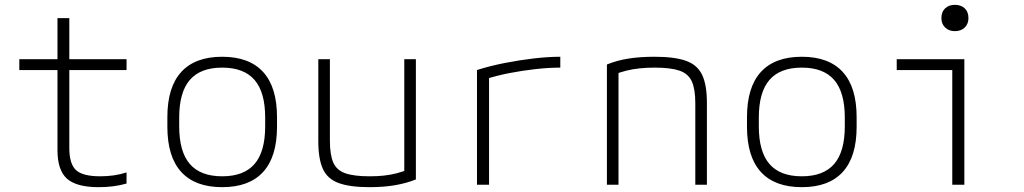

<svg xmlns="http://www.w3.org/2000/svg" viewBox="-20 -765 4240 795"><path d="M388 10Q297 10 257.5 -25Q218 -60 218 -143V-475H60V-520H218V-690H267V-520H504V-475H267V-152Q267 -86 295 -60.5Q323 -35 395 -35Q425 -35 452 -39Q479 -43 504 -51V-5Q476 3 447 6.5Q418 10 388 10Z M900 10Q788 10 730.5 -53Q673 -116 673 -240V-280Q673 -404 730.5 -467Q788 -530 900 -530Q1012 -530 1069.5 -467Q1127 -404 1127 -280V-240Q1127 -116 1069.5 -53Q1012 10 900 10ZM900 -35Q990 -35 1034 -86Q1078 -137 1078 -242V-278Q1078 -383 1034 -434Q990 -485 900 -485Q810 -485 766 -434Q722 -383 722 -278V-242Q722 -137 766 -86Q810 -35 900 -35Z M1510 10Q1429 10 1382.5 -7Q1336 -24 1317 -65.5Q1298 -107 1298 -180V-520H1346V-182Q1346 -124 1360 -92Q1374 -60 1410 -47.5Q1446 -35 1510 -35Q1543 -35 1570 -38Q1597 -41 1622.5 -47.5Q1648 -54 1674 -65L1654 -34V-520H1702V-22Q1662 -6 1615 2Q1568 10 1510 10Z M1955 -475Q2008 -492 2069 -504Q2130 -516 2190 -523Q2250 -530 2300 -530V-485Q2253 -485 2198.5 -479Q2144 -473 2090 -462.5Q2036 -452 1990 -437L2005 -461V0H1955Z M2493 -498Q2535 -515 2582.5 -522.5Q2630 -530 2690 -530Q2774 -530 2821 -513Q2868 -496 2887.5 -454.5Q2907 -413 2907 -340V0H2859V-338Q2859 -396 2844.5 -428Q2830 -460 2793.5 -472.5Q2757 -485 2691 -485Q2658 -485 2629 -482Q2600 -479 2573.5 -472.5Q2547 -466 2518 -454L2541 -486V0H2493Z M3300 10Q3188 10 3130.5 -53Q3073 -116 3073 -240V-280Q3073 -404 3130.5 -467Q3188 -530 3300 -530Q3412 -530 3469.5 -467Q3527 -404 3527 -280V-240Q3527 -116 3469.5 -53Q3412 10 3300 10ZM3300 -35Q3390 -35 3434 -86Q3478 -137 3478 -242V-278Q3478 -383 3434 -434Q3390 -485 3300 -485Q3210 -485 3166 -434Q3122 -383 3122 -278V-242Q3122 -137 3166 -86Q3210 -35 3300 -35Z M3923 0V-475H3693V-520H3973V0ZM3934 -636Q3909 -636 3893.5 -651Q3878 -666 3878 -690Q3878 -716 3893.5 -730.5Q3909 -745 3934 -745Q3959 -745 3974.5 -730.5Q3990 -716 3990 -690Q3990 -666 3974.5 -651Q3959 -636 3934 -636Z"/></svg>

Font: M PLUS Code Latin Expanded Light
Style: Regular
Weight: 300
Width: 7
Designer: Coji Morishita
Foundry: UNDERFOREST DESIGN
Version: Version 1.002; ttfautohint (v1.8.3)